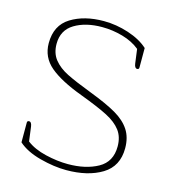

<svg xmlns="http://www.w3.org/2000/svg" viewBox="-107 -794 805 893"><g transform="rotate(15 295.5 -347.5)"><path d="M59 -61V-156Q59 -165 68 -165Q80 -165 83 -143L92 -74Q128 -46 185 -32.5Q242 -19 293 -19Q379 -19 437.5 -51.5Q496 -84 496 -158Q496 -204 473 -234.5Q450 -265 404.5 -288.5Q359 -312 271 -345Q166 -384 114 -428Q62 -472 62 -540Q62 -626 126 -665.5Q190 -705 284 -705Q344 -705 403.5 -685.5Q463 -666 499 -633V-539Q499 -530 490 -530Q478 -530 475 -552L466 -620Q432 -648 383 -662Q334 -676 283 -676Q204 -676 151 -644Q98 -612 98 -546Q98 -501 122 -471Q146 -441 188 -420Q230 -399 311 -368Q392 -337 438.5 -310Q485 -283 508.5 -247Q532 -211 532 -159Q532 -72 464.5 -31Q397 10 293 10Q234 10 166 -8Q98 -26 59 -61Z"/></g></svg>

Font: Maitree ExtraLight
Style: Regular
Weight: 250
Designer: CadsonDemak Team
Foundry: CadsonDemak
Version: Version 1.002